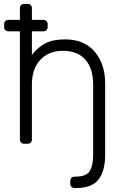

<svg xmlns="http://www.w3.org/2000/svg" viewBox="-20 -730 630 975"><path d="M200 -629Q210 -629 216 -623Q222 -617 222 -607V-593Q222 -583 216 -577Q210 -571 200 -571H142V-451Q172 -490 210.5 -510Q249 -530 310 -530Q408 -530 461 -467.5Q514 -405 514 -306V57Q514 136 481 180.5Q448 225 363 225H359Q349 225 343 219Q337 213 337 203V189Q337 179 343 173Q349 167 359 167H363Q418 167 435.5 139Q453 111 453 57V-301Q453 -382 413.5 -427Q374 -472 300 -472Q228 -472 185 -426.5Q142 -381 142 -301V-22Q142 -12 136 -6Q130 0 120 0H103Q93 0 87 -6Q81 -12 81 -22V-571H23Q13 -571 7 -577Q1 -583 1 -593V-607Q1 -617 7 -623Q13 -629 23 -629H81V-688Q81 -698 87 -704Q93 -710 103 -710H120Q130 -710 136 -704Q142 -698 142 -688V-629Z"/></svg>

Font: Rubik
Style: Regular
Weight: 300
Designer: Hubert & Fischer
Foundry: Hubert & Fischer
Version: Version 1.100